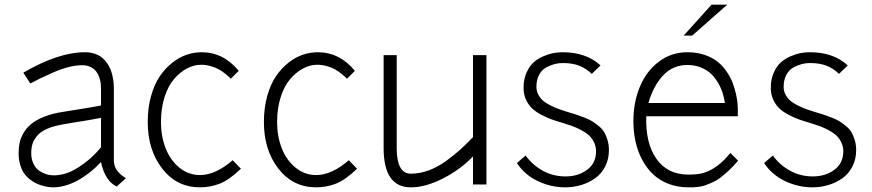

<svg xmlns="http://www.w3.org/2000/svg" viewBox="-20 -784 3704 816"><path d="M329.1 -506.8Q302.7 -506.8 271 -498.8Q239.3 -490.7 203.4 -474.9Q167.5 -459 152.1 -451.4Q136.7 -443.8 108.9 -429.2L79.1 -475.1Q228 -562 340.8 -562Q362.8 -562 380.9 -556.2Q398.9 -550.3 411.4 -540.8Q423.8 -531.2 433.6 -517.8Q443.4 -504.4 449 -490.7Q454.6 -477.1 458 -461.7Q461.4 -446.3 462.6 -433.8Q463.9 -421.4 463.9 -409.2V-102.1Q463.9 -56.6 515.1 -26.9Q507.3 -20 495.4 -8.8Q483.4 2.4 476.1 8.8Q426.3 -14.6 409.2 -95.2Q362.3 -45.4 309.1 -16.6Q255.9 12.2 204.1 12.2Q198.2 12.2 189.7 11.2Q181.2 10.3 166.7 6.8Q152.3 3.4 138.7 -2.4Q125 -8.3 110.1 -19.3Q95.2 -30.3 84.2 -44.9Q73.2 -59.6 66.2 -82.3Q59.1 -105 59.1 -132.8Q59.1 -155.8 63 -175.5Q66.9 -195.3 79.3 -217.5Q91.8 -239.7 112.3 -256.8Q132.8 -273.9 168.2 -288.1Q203.6 -302.2 251 -309.1Q387.7 -330.6 409.2 -335.9V-409.2Q409.2 -418.9 408.2 -429Q407.2 -439 402.3 -453.9Q397.5 -468.8 389.4 -479.7Q381.3 -490.7 365.7 -498.8Q350.1 -506.8 329.1 -506.8ZM79.1 -475.1ZM200.2 -39.1Q254.9 -35.6 312 -72Q369.1 -108.4 409.2 -158.2V-283.2Q369.1 -274.9 293 -263.2L255.9 -256.8Q211.4 -250 181.6 -237.1Q151.9 -224.1 137.5 -206.5Q123 -189 117.9 -171.9Q112.8 -154.8 112.8 -132.8Q112.8 -110.4 120.4 -92.5Q127.9 -74.7 138.2 -65.2Q148.4 -55.7 161.9 -49.6Q175.3 -43.5 184.1 -41.5Q192.9 -39.6 200.2 -39.1Z M836.9 -562Q929.7 -562 994.6 -482.9L960.9 -449.2Q959 -451.7 955.1 -455.6Q951.2 -459.5 938.5 -469.7Q925.8 -480 912.1 -488Q898.4 -496.1 877.4 -502.4Q856.4 -508.8 835 -508.8Q804.7 -508.8 774.9 -493.2Q745.1 -477.5 720 -448.5Q694.8 -419.4 679.4 -371.6Q664.1 -323.7 664.1 -265.1Q664.1 -204.6 684.1 -153.6Q704.1 -102.5 742.7 -71.3Q781.2 -40 830.1 -40Q896 -40 968.8 -103Q976.6 -95.2 987.1 -84.2Q997.6 -73.2 1003.9 -66.9Q953.6 -18.6 913.3 -3.2Q873 12.2 830.1 12.2Q731.4 12.2 669.7 -67.1Q607.9 -146.5 607.9 -265.1Q607.9 -325.2 621.8 -375.2Q635.7 -425.3 658.7 -459.2Q681.6 -493.2 711.4 -516.8Q741.2 -540.5 772.9 -551.3Q804.7 -562 836.9 -562Z M1330.6 -562Q1423.3 -562 1488.3 -482.9L1454.6 -449.2Q1452.6 -451.7 1448.7 -455.6Q1444.8 -459.5 1432.1 -469.7Q1419.4 -480 1405.8 -488Q1392.1 -496.1 1371.1 -502.4Q1350.1 -508.8 1328.6 -508.8Q1298.3 -508.8 1268.6 -493.2Q1238.8 -477.5 1213.6 -448.5Q1188.5 -419.4 1173.1 -371.6Q1157.7 -323.7 1157.7 -265.1Q1157.7 -204.6 1177.7 -153.6Q1197.8 -102.5 1236.3 -71.3Q1274.9 -40 1323.7 -40Q1389.6 -40 1462.4 -103Q1470.2 -95.2 1480.7 -84.2Q1491.2 -73.2 1497.6 -66.9Q1447.3 -18.6 1407 -3.2Q1366.7 12.2 1323.7 12.2Q1225.1 12.2 1163.3 -67.1Q1101.6 -146.5 1101.6 -265.1Q1101.6 -325.2 1115.5 -375.2Q1129.4 -425.3 1152.3 -459.2Q1175.3 -493.2 1205.1 -516.8Q1234.9 -540.5 1266.6 -551.3Q1298.3 -562 1330.6 -562Z M1726.1 -45.9Q1764.6 -45.9 1803.7 -60.5Q1842.8 -75.2 1879.2 -102.3Q1915.5 -129.4 1938.2 -150.1Q1960.9 -170.9 1990.2 -201.2V-549.8H2047.4V0H1990.2V-119.1Q1937.5 -64 1863.3 -25.9Q1789.1 12.2 1726.1 12.2Q1610.4 12.2 1610.4 -154.8V-549.8H1666V-154.8Q1666 -45.9 1726.1 -45.9Z M2259.8 -415Q2259.8 -397.5 2267.3 -382.8Q2274.9 -368.2 2285.9 -357.9Q2296.9 -347.7 2315.4 -338.1Q2334 -328.6 2349.9 -322.5Q2365.7 -316.4 2389.2 -309.1Q2414.1 -301.8 2427.2 -297.6Q2440.4 -293.5 2462.4 -284.9Q2484.4 -276.4 2496.8 -268.6Q2509.3 -260.7 2524.7 -248.3Q2540 -235.8 2548.1 -221.9Q2556.2 -208 2562 -188.5Q2567.9 -168.9 2567.9 -146Q2567.9 -106.9 2551.8 -75.9Q2535.6 -44.9 2509 -26.1Q2482.4 -7.3 2449.7 2.4Q2417 12.2 2381.8 12.2Q2321.8 12.2 2266.1 -14.2Q2210.4 -40.5 2176.8 -90.8Q2180.2 -93.8 2193.4 -105.5Q2206.5 -117.2 2213.9 -123Q2242.7 -83 2286.6 -58.6Q2330.6 -34.2 2383.8 -34.2Q2437 -34.2 2475.1 -62.3Q2513.2 -90.3 2513.2 -141.1Q2513.2 -161.6 2504.6 -179.2Q2496.1 -196.8 2483.4 -208.5Q2470.7 -220.2 2450.4 -231Q2430.2 -241.7 2413.3 -247.8Q2396.5 -253.9 2373 -261.2Q2343.8 -269.5 2323.5 -276.9Q2303.2 -284.2 2279.1 -297.1Q2254.9 -310.1 2240 -324.7Q2225.1 -339.4 2215.1 -361.3Q2205.1 -383.3 2205.1 -410.2Q2205.1 -447.3 2217.8 -475.6Q2230.5 -503.9 2248.8 -519.8Q2267.1 -535.6 2291.3 -545.7Q2315.4 -555.7 2334.5 -558.8Q2353.5 -562 2371.1 -562Q2471.7 -562 2532.2 -505.9L2495.1 -470.2Q2470.7 -493.2 2442.1 -504.6Q2413.6 -516.1 2371.1 -516.1Q2355 -516.1 2338.1 -512Q2321.3 -507.8 2302.5 -498Q2283.7 -488.3 2271.7 -466.8Q2259.8 -445.3 2259.8 -415Z M2671.9 -269Q2671.9 -349.6 2699.7 -416Q2727.5 -482.4 2780.5 -522.2Q2833.5 -562 2901.9 -562Q2942.4 -562 2975.8 -550.3Q3009.3 -538.6 3031 -520.8Q3052.7 -502.9 3069.1 -478.5Q3085.4 -454.1 3094 -431.4Q3102.5 -408.7 3107.9 -384.3Q3113.3 -359.9 3114.5 -345.5Q3115.7 -331.1 3115.7 -319.8V-290H2726.6Q2722.7 -176.8 2769.5 -109.4Q2816.4 -42 2905.8 -42Q2945.8 -42 2969.2 -48.8Q3029.3 -66.4 3084 -133.8Q3089.8 -128.4 3095.9 -122.3Q3102.1 -116.2 3108.2 -109.9Q3114.3 -103.5 3116.7 -101.1Q3096.7 -76.7 3075.9 -57.9Q3055.2 -39.1 3039.6 -27.3Q3023.9 -15.6 3004.6 -7.3Q2985.4 1 2974.6 4.6Q2963.9 8.3 2946.8 10.3Q2929.7 12.2 2924.8 12.2Q2919.9 12.2 2905.8 12.2Q2860.4 12.2 2821.8 -2.4Q2783.2 -17.1 2755.9 -43Q2728.5 -68.8 2709.5 -104.5Q2690.4 -140.1 2681.2 -181.6Q2671.9 -223.1 2671.9 -269ZM2901.9 -507.8Q2839.8 -507.8 2798.3 -463.6Q2756.8 -419.4 2735.8 -346.2H3061Q3057.6 -367.7 3051.3 -388.4Q3044.9 -409.2 3032 -431.4Q3019 -453.6 3002.2 -470Q2985.4 -486.3 2959.2 -497.1Q2933.1 -507.8 2901.9 -507.8ZM3003.9 -764.2H3070.8L2921.9 -632.8H2885.7Z M3310.5 -415Q3310.5 -397.5 3318.1 -382.8Q3325.7 -368.2 3336.7 -357.9Q3347.7 -347.7 3366.2 -338.1Q3384.8 -328.6 3400.6 -322.5Q3416.5 -316.4 3439.9 -309.1Q3464.8 -301.8 3478 -297.6Q3491.2 -293.5 3513.2 -284.9Q3535.2 -276.4 3547.6 -268.6Q3560.1 -260.7 3575.4 -248.3Q3590.8 -235.8 3598.9 -221.9Q3606.9 -208 3612.8 -188.5Q3618.7 -168.9 3618.7 -146Q3618.7 -106.9 3602.5 -75.9Q3586.4 -44.9 3559.8 -26.1Q3533.2 -7.3 3500.5 2.4Q3467.8 12.2 3432.6 12.2Q3372.6 12.2 3316.9 -14.2Q3261.2 -40.5 3227.5 -90.8Q3231 -93.8 3244.1 -105.5Q3257.3 -117.2 3264.6 -123Q3293.5 -83 3337.4 -58.6Q3381.3 -34.2 3434.6 -34.2Q3487.8 -34.2 3525.9 -62.3Q3564 -90.3 3564 -141.1Q3564 -161.6 3555.4 -179.2Q3546.9 -196.8 3534.2 -208.5Q3521.5 -220.2 3501.2 -231Q3481 -241.7 3464.1 -247.8Q3447.3 -253.9 3423.8 -261.2Q3394.5 -269.5 3374.3 -276.9Q3354 -284.2 3329.8 -297.1Q3305.7 -310.1 3290.8 -324.7Q3275.9 -339.4 3265.9 -361.3Q3255.9 -383.3 3255.9 -410.2Q3255.9 -447.3 3268.6 -475.6Q3281.2 -503.9 3299.6 -519.8Q3317.9 -535.6 3342 -545.7Q3366.2 -555.7 3385.3 -558.8Q3404.3 -562 3421.9 -562Q3522.5 -562 3583 -505.9L3545.9 -470.2Q3521.5 -493.2 3492.9 -504.6Q3464.4 -516.1 3421.9 -516.1Q3405.8 -516.1 3388.9 -512Q3372.1 -507.8 3353.3 -498Q3334.5 -488.3 3322.5 -466.8Q3310.5 -445.3 3310.5 -415Z"/></svg>

Font: Junction Light
Style: Regular
Weight: 300
Designer: Caroline Hadilaksono
Foundry: Caroline Hadilaksono
Version: Version 1.002